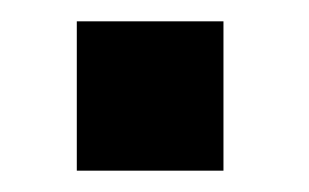

<svg xmlns="http://www.w3.org/2000/svg" viewBox="-20 -160 290 180"><path d="M52 0V-140H189.5V0Z"/></svg>

Font: Public Sans Thin SemiBold
Style: Regular
Weight: 600
Version: Version 2.001